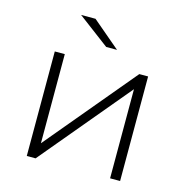

<svg xmlns="http://www.w3.org/2000/svg" viewBox="-107 -825 895 926"><g transform="rotate(15 341.0 -362.5)"><path d="M342 -607 185 -725H257L396 -607ZM108 0V-522H158V-77L530 -522H574V0H524V-445L152 0Z"/></g></svg>

Font: mBank Light
Style: Regular
Weight: 300
Designer: Julieta Ulanovsky
Foundry: Julieta Ulanovsky
Version: Version 7.200;PS 007.200;hotconv 1.0.88;makeotf.lib2.5.64775